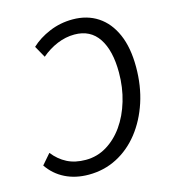

<svg xmlns="http://www.w3.org/2000/svg" viewBox="-103 -751 751 847"><g transform="rotate(-15 272.5 -328.0)"><path d="M199.2 12Q139.1 12 91.9 -11.4Q44.6 -34.8 14.5 -79.1L55.1 -126Q82.3 -91.3 118.4 -72.9Q154.5 -54.5 203.4 -54.5Q254.5 -54.5 298.3 -80.7Q342.1 -107 374.6 -152.9Q407 -198.8 425.2 -259.9Q443.4 -320.9 443.4 -389.6Q443.4 -489.8 406.2 -545.8Q369 -601.8 296.4 -601.8Q256.6 -601.8 217.7 -585.7Q178.9 -569.6 145.2 -540.9L115.4 -594Q149.1 -626 199.3 -647.2Q249.5 -668.3 305.8 -668.3Q371.6 -668.3 420.4 -636.3Q469.1 -604.3 495.9 -543.1Q522.7 -482 522.7 -393.6Q522.7 -307 498.5 -233.4Q474.2 -159.7 430.8 -104.4Q387.3 -49.1 328.1 -18.5Q269 12 199.2 12Z"/></g></svg>

Font: Source Sans 3
Style: Italic
Weight: 200
Italic angle: -11°
Designer: Paul D. Hunt
Foundry: Adobe
Version: Version 3.046;hotconv 1.0.118;makeotfexe 2.5.65603